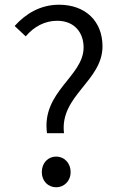

<svg xmlns="http://www.w3.org/2000/svg" viewBox="-20 -780 507 813"><path d="M179 -216H251C232 -375 414 -436 414 -584C414 -690 342 -760 230 -760C150 -760 88 -721 42 -670L89 -626C124 -668 171 -692 222 -692C297 -692 334 -640 334 -579C334 -456 155 -392 179 -216ZM218 13C251 13 279 -13 279 -51C279 -91 251 -117 218 -117C184 -117 157 -91 157 -51C157 -13 184 13 218 13Z"/></svg>

Font: Noto Sans KR DemiLight
Style: Regular
Weight: 350
Designer: Ryoko NISHIZUKA 西塚涼子 (kana, bopomofo & ideographs); Paul D. Hunt (Latin, Greek & Cyrillic); Sandoll Communications 산돌커뮤니
Foundry: Adobe
Version: Version 2.004;hotconv 1.0.118;makeotfexe 2.5.65603